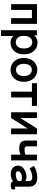

<svg xmlns="http://www.w3.org/2000/svg" viewBox="1477 -2032 752 3746"><g transform="rotate(90 1853.0 -159.0)"><path d="M61 0V-504H446V0H334V-406H174V0Z M569 197V-503H667L673 -449Q698 -481 732 -498Q766 -515 807 -515Q874 -515 926.5 -484Q979 -453 1009 -393.5Q1039 -334 1039 -247Q1039 -165 1009 -107.5Q979 -50 926.5 -19.5Q874 11 807 11Q770 11 738 -3.5Q706 -18 682 -44V197ZM803 -91Q856 -91 891 -131Q926 -171 926 -247Q926 -331 891 -371.5Q856 -412 803 -412Q750 -412 715 -371Q680 -330 680 -241Q680 -169 715 -130Q750 -91 803 -91Z M1343 11Q1277 11 1224.5 -21.5Q1172 -54 1141.5 -112.5Q1111 -171 1111 -249Q1111 -327 1141.5 -386Q1172 -445 1224.5 -477.5Q1277 -510 1343 -510Q1411 -510 1463.5 -477.5Q1516 -445 1546 -386Q1576 -327 1576 -249Q1576 -171 1546 -112.5Q1516 -54 1463.5 -21.5Q1411 11 1343 11ZM1343 -95Q1396 -95 1429.5 -135Q1463 -175 1463 -249Q1463 -323 1429.5 -363.5Q1396 -404 1343 -404Q1291 -404 1258 -363.5Q1225 -323 1225 -249Q1225 -175 1258 -135Q1291 -95 1343 -95Z M1768 0V-406H1603V-504H2047V-406H1881V0Z M2170 0V-504H2283V-180L2487 -504H2599V0H2486V-321L2283 0Z M2997 0V-183Q2941 -158 2883 -158Q2795 -158 2758.5 -189.5Q2722 -221 2722 -298V-504H2835V-311Q2835 -283 2849.5 -272.5Q2864 -262 2899 -262Q2925 -262 2950 -266Q2975 -270 2997 -277V-504H3110V0Z M3391 7Q3313 10 3262.5 -27Q3212 -64 3212 -134Q3212 -185 3243 -221Q3274 -257 3323 -277.5Q3372 -298 3424 -299Q3450 -301 3473 -295Q3496 -289 3514 -278V-337Q3514 -384 3494 -398Q3474 -412 3435 -412Q3393 -412 3346.5 -397Q3300 -382 3267 -358L3216 -445Q3257 -471 3315 -490.5Q3373 -510 3435 -510Q3528 -510 3575 -472.5Q3622 -435 3622 -337V-99Q3622 -78 3631.5 -75Q3641 -72 3675 -82V-11Q3660 -4 3637.5 1.5Q3615 7 3589 7Q3558 7 3541.5 -3.5Q3525 -14 3518 -39Q3493 -18 3460 -6.5Q3427 5 3391 7ZM3389 -91Q3445 -93 3481.5 -113Q3518 -133 3516 -170Q3515 -194 3491.5 -203Q3468 -212 3433 -210Q3384 -209 3352 -185.5Q3320 -162 3321 -133Q3323 -88 3389 -91Z"/></g></svg>

Font: Zen Kaku Gothic Antique
Style: Bold
Weight: 700
Designer: Yoshimichi Ohira
Foundry: Positype
Version: Version 1.001